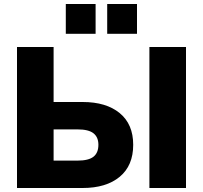

<svg xmlns="http://www.w3.org/2000/svg" viewBox="-20 -940 1015 960"><path d="M65 0V-705H248V-430H393Q511 -430 578.5 -374.5Q646 -319 646 -216Q646 -112 578.5 -56Q511 0 393 0ZM727 0V-705H910V0ZM248 -137H368Q423 -137 447.5 -156.5Q472 -176 472 -216Q472 -254 447.5 -273.5Q423 -293 368 -293H248ZM516 -771V-920H665V-771ZM309 -771V-920H458V-771Z"/></svg>

Font: Mulish Black
Style: Regular
Weight: 900
Designer: Vernon Adams
Foundry: Vernon Adams
Version: Version 3.603; ttfautohint (v1.8.3)